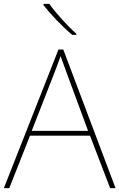

<svg xmlns="http://www.w3.org/2000/svg" viewBox="-20 -972 617 992"><path d="M235 -952H205V-945C240 -900 300 -836 353 -792H374V-798C329 -838 264 -909 235 -952ZM549 0H577L307 -716H282L0 0H28L135 -271H445ZM325 -594 435 -296H144L260 -593C270 -620 283 -652 293 -682C306 -645 317 -617 325 -594Z"/></svg>

Font: Noto Sans Syriac Eastern Thin
Style: Regular
Weight: 100
Designer: Patrick Giasson and the Monotype Design Team
Foundry: Monotype Imaging Inc.
Version: Version 3.001